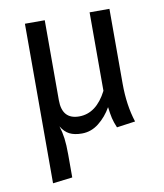

<svg xmlns="http://www.w3.org/2000/svg" viewBox="-83 -595 751 877"><g transform="rotate(-10 292.5 -157.0)"><path d="M510 0 424 12Q413 -14 408.5 -33.5Q404 -53 400 -85V-86Q376 -44 340.5 -16Q305 12 262 12Q227 12 204.5 0.5Q182 -11 166 -38Q175 -10 179 20Q183 50 183 96V202L92 213V-527H184V-156Q184 -67 263 -67Q343 -67 392 -163V-527H484V-180Q484 -80 510 0Z"/></g></svg>

Font: Fira Sans
Style: Regular
Weight: 400
Designer: bBox Type GmbH & Carrois Corporate GbR & Edenspiekermann AG
Foundry: bBox Type GmbH & Carrois Corporate GbR & Edenspiekermann AG
Version: Version 4.301